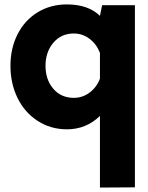

<svg xmlns="http://www.w3.org/2000/svg" viewBox="-20 -575 662 861"><path d="M585 -551.8V265.1L428.2 266.1V-55.2Q366.7 4.9 279.8 4.9Q207 4.9 148.7 -33Q90.3 -70.8 58.6 -135.7Q26.9 -200.7 26.9 -279.8Q26.9 -358.4 58.8 -421.4Q90.8 -484.4 148.7 -519.8Q206.5 -555.2 279.8 -555.2Q375.5 -555.2 428.2 -503.9L438 -551.8ZM311 -136.2Q350.1 -136.2 381.6 -159.7Q413.1 -183.1 428.2 -222.2V-337.9Q413.1 -377 381.6 -400.9Q350.1 -424.8 311 -424.8Q254.4 -424.8 219.2 -383.3Q184.1 -341.8 184.1 -279.8Q184.1 -217.8 219 -177Q253.9 -136.2 311 -136.2Z"/></svg>

Font: Oakes Grotesk Bold
Style: Regular
Weight: 700
Designer: Samuel Oakes
Foundry: Samuel Oakes
Version: Version 1.000;PS 001.000;hotconv 1.0.88;makeotf.lib2.5.64775